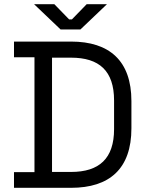

<svg xmlns="http://www.w3.org/2000/svg" viewBox="-20 -899 703 919"><path d="M47 0H320C504 0 609 -91 609 -285V-415C609 -608 504 -700 320 -700H47V-625H145V-75H47ZM143 -879 270 -758H365L492 -879H395L324 -806H311L240 -879ZM229 -76V-623H320C455 -623 526 -560 526 -418V-281C526 -140 455 -76 320 -76Z"/></svg>

Font: Meta Space
Style: Regular
Weight: 400
Designer: Meta Pool / Florian Karsten
Foundry: Meta Pool / Florian Karsten
Version: Version 2.000;Glyphs 3.1.1 (3137)